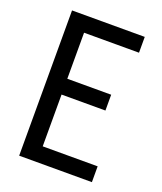

<svg xmlns="http://www.w3.org/2000/svg" viewBox="-136 -824 772 913"><g transform="rotate(20 250.0 -367.5)"><path d="M70 0V-735H438V-655H160V-422H382V-342H160V-80H438V0Z"/></g></svg>

Font: Iosevka Term Curly Medium
Style: Regular
Weight: 500
Designer: Belleve Invis
Foundry: Belleve Invis
Version: Version 32.3.0